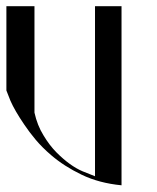

<svg xmlns="http://www.w3.org/2000/svg" viewBox="-21 -582 491 601"><path d="M-1 -298.8 11.7 -266.6C20.8 -245.8 35.2 -221 54.7 -192.4C65.1 -176.8 77.1 -160.8 90.8 -144.5C104.5 -128.3 120.4 -112.3 138.7 -96.7C166 -73.2 197.9 -52.7 234.4 -35.2C270.8 -17.6 312.5 -6.5 359.4 -2V-284.2V-562.5H276.4V-535.2V-127.9V-30.3L237.3 -45.9C211.3 -57 184.2 -76.5 156.2 -104.5C141.3 -119.5 127.6 -137.4 115.2 -158.2C102.2 -179 92.8 -202.8 86.9 -229.5V-535.2V-562.5H-1V-535.2Z"/></svg>

Font: Cully Mac
Style: Regular
Weight: 400
Designer: Arif Nurcahyadi
Version: Version 1.0